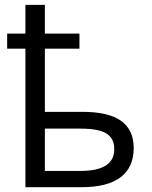

<svg xmlns="http://www.w3.org/2000/svg" viewBox="-20 -780 632 800"><path d="M167 -640.1H311V-577.1H167V-314H323.2Q432.1 -314 484.6 -276.4Q537.1 -238.8 537.1 -163.1Q537.1 -83 482.4 -41.5Q427.7 0 319.8 0H85.9V-577.1H9.8V-640.1H85.9V-759.8H167ZM167 -244.1V-67.9H315.9Q456.1 -67.9 456.1 -158.2Q456.1 -203.1 423.8 -223.6Q391.6 -244.1 314 -244.1Z"/></svg>

Font: XL-Viking
Style: Regular
Weight: 400
Foundry: Ascender Corporation
Version: Version 1.10 March 23, 2015